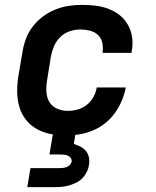

<svg xmlns="http://www.w3.org/2000/svg" viewBox="-20 -548 640 788"><path d="M250 8Q218 8 187.5 2Q157 -4 131 -18.5Q105 -33 86.5 -56.5Q68 -80 59.5 -109Q51 -138 50.5 -169.5Q50 -201 55 -233L72 -333Q76 -360 86 -387.5Q96 -415 114 -438.5Q132 -462 156 -480Q180 -498 207.5 -509Q235 -520 262.5 -524Q290 -528 317 -528Q346 -528 373.5 -524.5Q401 -521 426 -511.5Q451 -502 471.5 -485.5Q492 -469 505 -446Q518 -423 522 -395.5Q526 -368 521 -340L520 -331H401V-335Q404 -355 399.5 -374Q395 -393 381 -405.5Q367 -418 348 -422.5Q329 -427 309 -427Q287 -427 265.5 -419.5Q244 -412 227.5 -396Q211 -380 202 -359Q193 -338 189 -317L173 -217Q169 -193 170.5 -170Q172 -147 183 -129Q194 -111 214.5 -102Q235 -93 259 -93Q278 -93 298.5 -98.5Q319 -104 336 -117.5Q353 -131 363.5 -150Q374 -169 377 -189H496V-188Q491 -161 479.5 -134Q468 -107 451 -83.5Q434 -60 410.5 -41.5Q387 -23 360 -12Q333 -1 305 3.5Q277 8 250 8ZM92 220 105 142H220Q228 142 235.5 141.5Q243 141 251 138.5Q259 136 265.5 130Q272 124 274 116Q275 108 271 101.5Q267 95 260 91.5Q253 88 245 87Q237 86 229 86H183L213 -93H305L283 43Q297 47 310.5 54Q324 61 333 72Q342 83 345 98.5Q348 114 345 129Q343 144 336 158Q329 172 318.5 183Q308 194 294 201Q280 208 265.5 212.5Q251 217 236 218.5Q221 220 207 220Z"/></svg>

Font: Iosevka Aile Oblique
Style: Bold
Weight: 700
Italic angle: -9°
Designer: Belleve Invis
Foundry: Belleve Invis
Version: Version 31.1.0; ttfautohint (v1.8.4)